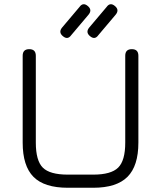

<svg xmlns="http://www.w3.org/2000/svg" viewBox="-20 -886 760 906"><path d="M276 -716Q255 -734 273 -756L355 -853Q372 -877 395 -857Q416 -839 398 -817L316 -720Q299 -696 276 -716ZM404 -716Q383 -734 401 -756L483 -853Q500 -877 523 -857Q544 -839 526 -817L444 -720Q427 -696 404 -716ZM300 0Q189 0 138 -51.5Q87 -103 87 -213V-623Q87 -654 118 -654Q149 -654 149 -623V-213Q149 -128 182 -95Q215 -62 300 -62H420Q504 -62 537.5 -95Q571 -128 571 -213V-623Q571 -654 602 -654Q633 -654 633 -623V-213Q633 -103 581.5 -51.5Q530 0 420 0Z"/></svg>

Font: Jura Medium
Style: Regular
Weight: 500
Designer: Daniel Johnson, Alexei Vanyashin
Foundry: Daniel Johnson
Version: Version 5.103